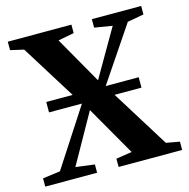

<svg xmlns="http://www.w3.org/2000/svg" viewBox="-108 -848 937 953"><g transform="rotate(-15 360.0 -371.5)"><path d="M98.5 -54.5 291 -351 83.5 -684 15 -699.5V-743H342V-699.5L260 -684L398 -442L538.5 -684.5L447 -699.5V-743H700.5V-699.5L616 -684L426.5 -403L643 -55L712 -42.5V0H385.5V-42.5L467 -55L321 -309.5L178 -55L275 -42.5V0H8.5V-42.5ZM597 -404.5V-351H122V-404.5Z"/></g></svg>

Font: Merriweather 72pt
Style: Bold
Weight: 700
Version: Version 2.100